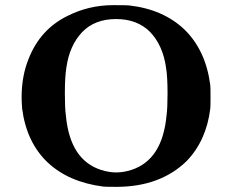

<svg xmlns="http://www.w3.org/2000/svg" viewBox="-20 -716 904 746"><path d="M420 -696Q473 -696 481 -695Q615 -680 698 -600Q780 -519 797 -385Q798 -378 798 -339Q798 -301 797 -294Q782 -170 705 -90Q602 10 432 10Q389 10 382 9Q247 -8 165 -85Q83 -163 66 -294Q64 -320 64 -339Q64 -420 91 -487Q136 -602 242 -654Q325 -696 420 -696ZM564 -591Q514 -642 431 -642Q348 -642 299 -591Q250 -539 238 -454Q232 -418 232 -353Q232 -295 236 -267Q252 -95 372 -56Q403 -46 432 -46Q460 -46 491 -56Q611 -95 627 -267Q631 -295 631 -353Q631 -418 625 -454Q613 -539 564 -591Z"/></svg>

Font: KaTeX_Main
Style: Bold
Weight: 700
Version: Version